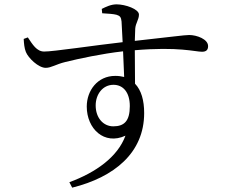

<svg xmlns="http://www.w3.org/2000/svg" viewBox="-20 -798 1040 883"><path d="M501 -217C455 -217 420 -256 420 -313C420 -364 452 -408 502 -408C545 -408 577 -375 577 -310C577 -241 551 -217 501 -217ZM510 -449C428 -449 379 -381 379 -308C379 -206 459 -129 557 -174C521 -76 421 -5 299 40L312 65C505 17 643 -95 643 -278C643 -336 630 -383 601 -413L600 -567C801 -584 877 -560 909 -560C928 -560 937 -568 937 -586C937 -618 885 -637 850 -637C829 -637 765 -628 600 -610L602 -667C604 -692 619 -708 619 -731C619 -756 557 -778 516 -778C490 -778 466 -766 448 -757L450 -737C480 -735 501 -734 516 -730C532 -725 537 -719 539 -699L544 -604C426 -591 220 -560 183 -561C149 -561 130 -593 108 -626L89 -619C90 -599 92 -576 99 -559C110 -531 157 -486 190 -486C216 -486 236 -502 281 -513C342 -528 448 -551 546 -562L551 -444C539 -447 525 -449 510 -449Z"/></svg>

Font: Noto Serif CJK TC
Style: Regular
Weight: 400
Designer: Ryoko NISHIZUKA 西塚涼子 (kana & ideographs); Frank Grießhammer (Latin, Greek & Cyrillic); Wenlong ZHANG 张文龙 (bopomofo); San
Foundry: Adobe
Version: Version 2.001;hotconv 1.1.0;makeotfexe 2.6.0